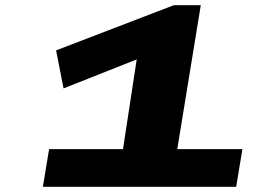

<svg xmlns="http://www.w3.org/2000/svg" viewBox="-20 -723 1085 743"><path d="M146 0 170 -146H456L509 -493L226 -381L197 -528L653 -703H757L666 -146H918L894 0Z"/></svg>

Font: Georama ExtraExtended
Style: Bold Italic
Weight: 700
Width: 8
Italic angle: -9°
Designer: Jean-Baptiste Levee
Foundry: Production Type
Version: Version 1.000